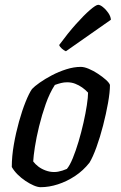

<svg xmlns="http://www.w3.org/2000/svg" viewBox="-20 -778 502 798"><path d="M149 0Q137 0 120.5 -7Q104 -14 86 -26Q68 -38 53 -53Q38 -68 29 -84Q29 -128 37.5 -177Q46 -226 59 -272.5Q72 -319 86.5 -355Q101 -391 113 -408Q123 -419 145 -434.5Q167 -450 195.5 -465Q224 -480 255.5 -490Q287 -500 316 -500Q330 -500 349 -492Q368 -484 387 -471.5Q406 -459 420 -446.5Q434 -434 437 -425Q437 -395 429 -350Q421 -305 408.5 -256.5Q396 -208 381 -166.5Q366 -125 352 -102Q326 -69 292 -46.5Q258 -24 221 -12Q184 0 149 0ZM205 -63Q213 -63 221.5 -64.5Q230 -66 239.5 -69Q249 -72 258 -76Q270 -90 282.5 -120.5Q295 -151 306.5 -189.5Q318 -228 327 -268Q336 -308 341 -341Q346 -374 346 -393Q335 -405 321.5 -414.5Q308 -424 292.5 -430Q277 -436 259 -436Q246 -436 234 -433Q222 -430 208 -425Q186 -391 170 -345.5Q154 -300 142.5 -253Q131 -206 125 -167Q119 -128 118 -107Q126 -96 139 -86Q152 -76 169.5 -69.5Q187 -63 205 -63ZM254 -565Q246 -568 237 -576Q228 -584 226 -591Q262 -640 295.5 -677.5Q329 -715 354 -736.5Q379 -758 388 -758Q396 -758 408 -748.5Q420 -739 430 -724.5Q440 -710 441 -696Z"/></svg>

Font: Texturina Medium
Style: Italic
Weight: 500
Italic angle: -11°
Designer: Guillermo Torres Carreño
Foundry: Omnibus-Type
Version: Version 1.002